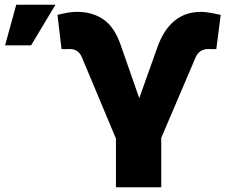

<svg xmlns="http://www.w3.org/2000/svg" viewBox="-20 -787 969 807"><path d="M467.3 0V-204.5L323.9 -546.9Q309.3 -581 272.7 -581Q264.9 -581 260.3 -580.6Q239.7 -579.9 238.6 -581L221.6 -724.4Q224.4 -725.1 237.4 -728.2Q250.4 -731.2 257.8 -732.6Q265.3 -734 278.2 -735.6Q291.2 -737.2 302.6 -737.2Q368.6 -737.2 414.8 -705.4Q460.9 -673.7 487.2 -598L565.3 -374.3L642 -589.5Q695 -737.2 825.3 -737.2Q834.9 -737.2 847.5 -735.6Q860.1 -734 867.7 -732.6Q875.4 -731.2 890.4 -728Q905.5 -724.8 907.7 -724.4L889.2 -581Q887.1 -579.9 865.8 -580.6Q861.5 -581 855.1 -581Q835.2 -581 821.9 -571.2Q808.6 -561.4 802.6 -546.9L657.7 -207.4V0ZM1.4 -596.6 48.3 -767H213.1L110.8 -596.6Z"/></svg>

Font: Karasuma Gothic
Style: Black
Weight: 900
Designer: Rasmus Andersson / Ryoko Nishizuka
Foundry: Genbu
Version: Version 1.00